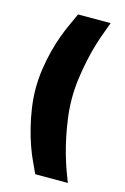

<svg xmlns="http://www.w3.org/2000/svg" viewBox="-96 -609 441 679"><g transform="rotate(15 124.5 -269.5)"><path d="M103.5 22.5 84 -19.5Q74.2 -40 64 -68.8Q53.7 -97.7 45.4 -130.9Q37.1 -164.1 31.7 -200.2Q26.4 -236.3 26.4 -271.5Q26.4 -307.6 31.7 -343.3Q37.1 -378.9 45.4 -411.1Q53.7 -443.4 64 -471.2Q74.2 -499 84 -519.5L103.5 -562.5H222.7L207 -519.5Q199.2 -499 190.9 -471.2Q182.6 -443.4 175.8 -411.1Q168.9 -378.9 164.1 -343.3Q159.2 -307.6 159.2 -271.5Q159.2 -234.4 164.1 -198.7Q168.9 -163.1 175.8 -130.4Q182.6 -97.7 190.9 -69.3Q199.2 -41 207 -19.5L222.7 22.5Z"/></g></svg>

Font: Shorif Bongobondhu ANSI V2
Style: Regular
Weight: 400
Designer: Shorif Uddin Shishir, Shorif art & Design, e-mail : shorifart@gmail.com, facebook : Shorif2001
Foundry: Lipighor Font Foundry
Version: Designed By Shorif Uddin Shishir | Build By Niladri Shekhar 